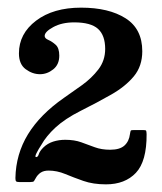

<svg xmlns="http://www.w3.org/2000/svg" viewBox="-20 -933 424 502"><path d="M363.3 -582.3Q363 -589.8 362 -591.4Q361 -593 353.3 -593H331.3Q322.8 -593 321.9 -591.5Q321 -590 319.8 -582.5Q317.5 -563.5 305.4 -552.5Q293.3 -541.5 268 -541.5Q245.5 -541.5 227.9 -548Q210.3 -554.5 192.4 -561Q174.5 -567.5 150.5 -567.5Q134 -567.5 119.1 -562.8Q104.3 -558 93.8 -547.8Q83.8 -538 81.5 -530.1Q79.3 -522.3 74.5 -522.3Q70.3 -522.3 75.5 -532.8Q80.8 -543.3 87.8 -553.8Q101 -577.5 125.5 -600Q150 -622.5 190.5 -643Q234.5 -665 271.1 -685.9Q307.8 -706.8 329.9 -733.4Q352 -760 352 -799Q352 -857.5 308.3 -885.2Q264.5 -913 192 -913Q119.3 -913 74.4 -879Q29.5 -845 29.5 -793.5Q29.5 -765.2 47.1 -752.1Q64.8 -739 84.5 -739Q103.3 -739 119.1 -751.6Q135 -764.2 135 -787.5Q135 -807.5 125.5 -816Q116 -824.5 106.4 -828.6Q96.8 -832.7 96.8 -839Q96.8 -850 119.3 -862.2Q141.8 -874.5 174 -874.5Q217.5 -874.5 236.3 -857.5Q255 -840.5 255 -805Q255 -774.8 237.3 -751.6Q219.5 -728.5 194.5 -710.5Q169.5 -692.5 147 -677Q84.7 -633.5 53.1 -581.8Q21.5 -530 20.3 -467.5Q20.3 -461.2 22 -459.1Q23.8 -457 30.5 -457H59Q67 -457 68.8 -459.4Q70.5 -461.7 73 -466.5Q78 -476 86.1 -481.5Q94.3 -487 107 -487Q129 -487 150.6 -478Q172.3 -469 197.9 -460Q223.5 -451 257 -451Q306.8 -451 335.3 -481.1Q363.8 -511.3 363.3 -582.3Z"/></svg>

Font: Besley
Style: Regular
Weight: 400
Designer: Owen Earl
Foundry: indestructible type*
Version: Version 4.000